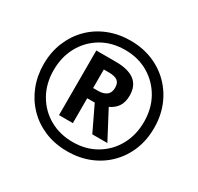

<svg xmlns="http://www.w3.org/2000/svg" viewBox="-155 -909 1139 1104"><g transform="rotate(30 414.0 -357.0)"><path d="M414 10Q331 10 263.5 -18.5Q196 -47 147.5 -97.5Q99 -148 73 -214.5Q47 -281 47 -358Q47 -438 75 -505.5Q103 -573 152.5 -622Q202 -671 269 -697.5Q336 -724 414 -724Q494 -724 561 -696.5Q628 -669 677.5 -619Q727 -569 754 -502Q781 -435 781 -356Q781 -276 754 -209.5Q727 -143 677.5 -93.5Q628 -44 561 -17Q494 10 414 10ZM415 -52Q502 -52 569.5 -92Q637 -132 675 -201Q713 -270 713 -357Q713 -446 674 -514.5Q635 -583 567.5 -622.5Q500 -662 414 -662Q325 -662 257.5 -622Q190 -582 152 -513Q114 -444 114 -356Q114 -267 153.5 -198Q193 -129 261 -90.5Q329 -52 415 -52ZM270 -147V-576H399Q566 -576 566 -448Q566 -403 547.5 -375Q529 -347 494 -331L591 -147H491L412 -312H362V-147ZM395 -380Q430 -380 450.5 -395.5Q471 -411 471 -444Q471 -476 453 -489.5Q435 -503 395 -503H362V-380Z"/></g></svg>

Font: Noto Sans Hebrew Condensed SemiBold
Style: Regular
Weight: 600
Width: 3
Designer: Monotype Design Team
Foundry: Monotype Imaging Inc.
Version: Version 2.004; ttfautohint (v1.8.4.7-5d5b)